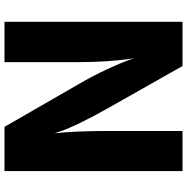

<svg xmlns="http://www.w3.org/2000/svg" viewBox="-8 -804 846 869"><g transform="rotate(90 414.5 -369.0)"><path d="M78.1 33.2V-772.5H278.3L466.8 -439.5Q549.8 -292 574.2 -218.8L583 -193.4Q572.3 -282.2 572.3 -440.4V-772.5H753.9V33.2H553.7L361.3 -300.8Q323.2 -366.2 293.9 -429.2Q264.6 -492.2 253.9 -522.5L243.2 -552.7Q260.7 -443.4 260.7 -300.8V33.2Z"/></g></svg>

Font: GenEi M Gothic v2 Heavy
Style: Regular
Weight: 800
Version: Version 2.0